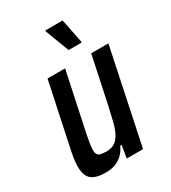

<svg xmlns="http://www.w3.org/2000/svg" viewBox="-177 -800 799 899"><g transform="rotate(-30 222.5 -351.0)"><path d="M128 8Q90 8 67.5 -1.5Q45 -11 35.5 -31Q26 -51 26 -82Q26 -102 30 -127.5Q34 -153 41 -184L110 -510H205L143 -218Q135 -181 131 -156Q127 -131 126 -116Q126 -99 131 -90.5Q136 -82 148.5 -79Q161 -76 180 -76Q207 -76 225 -88.5Q243 -101 255 -125Q267 -149 275.5 -184Q284 -219 294 -264L346 -510H439L332 0H244L255 -67H247Q236 -42 219 -25.5Q202 -9 179.5 -0.5Q157 8 128 8ZM262 -576 213 -705 214 -710H307L333 -581L332 -576Z"/></g></svg>

Font: Saira Condensed Medium
Style: Italic
Weight: 500
Width: 3
Italic angle: -12°
Designer: Hector Gatti with collaboration of the Omnibus-Type team
Foundry: Omnibus-Type
Version: Version 1.101